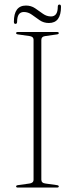

<svg xmlns="http://www.w3.org/2000/svg" viewBox="-20 -844 337 864"><path d="M166 -35.5Q166 -20 185.5 -18L235.5 -11Q244.5 -10 244.5 -5Q244.5 0 236.5 0H60.5Q52.5 0 52.5 -5Q52.5 -10 61.5 -11L111.5 -18Q131 -20 131 -35.5V-664.5Q131 -680 111.5 -682L61.5 -689Q52.5 -690 52.5 -695Q52.5 -700 60.5 -700H236.5Q244.5 -700 244.5 -695Q244.5 -690 235.5 -689L185.5 -682Q166 -680 166 -664.5ZM200 -740.5Q176.5 -740.5 158.5 -753Q140.5 -765.5 123.5 -777.8Q106.5 -790 87.5 -790Q57 -790 57 -746Q57 -736.5 49.5 -736.5Q42.5 -736.5 42.5 -746Q42.5 -819 97 -819Q120 -819 138 -806.8Q156 -794.5 173 -782.2Q190 -770 209.5 -770Q240 -770 240 -813.5Q240 -823.5 247.5 -823.5Q254.5 -823.5 254.5 -813.5Q254.5 -740.5 200 -740.5Z"/></svg>

Font: Fraunces 72pt S000 Thin
Style: Regular
Weight: 100
Version: Version 1.000; ttfautohint (v1.8.3)